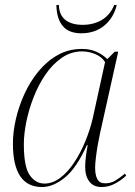

<svg xmlns="http://www.w3.org/2000/svg" viewBox="-20 -743 544 773"><path d="M149 10Q32 10 32 -165Q32 -212 44 -264Q56 -316 79 -366Q102 -416 136 -457Q170 -498 213.5 -522Q257 -546 310 -546Q343 -546 368.5 -534.5Q394 -523 412 -505L442 -535H456L382 -203Q378 -185 373.5 -159Q369 -133 366 -108Q363 -83 363 -68Q363 -38 372 -21.5Q381 -5 403 -5Q426 -5 443.5 -15.5Q461 -26 483 -44L488 -36Q468 -17 442.5 -3.5Q417 10 389 10Q356 10 339 -13Q322 -36 323 -75Q323 -90 326 -114Q329 -138 333 -159H330Q288 -66 241 -28Q194 10 149 10ZM159 -4Q192 -4 222.5 -27Q253 -50 278.5 -88.5Q304 -127 323 -173Q342 -219 353 -265L403 -493Q390 -514 364 -525Q338 -536 311 -536Q266 -536 229 -510.5Q192 -485 163.5 -443.5Q135 -402 115.5 -352Q96 -302 86 -252.5Q76 -203 76 -163Q76 -72 99.5 -38Q123 -4 159 -4ZM307 -609Q257 -609 232.5 -638.5Q208 -668 207 -723H217Q218 -683 243 -663Q268 -643 313 -643Q356 -643 389.5 -662.5Q423 -682 440 -723H450Q438 -672 400.5 -640.5Q363 -609 307 -609Z"/></svg>

Font: Noto Serif Display ExtraLight
Style: Italic
Weight: 200
Italic angle: -12°
Designer: Monotype Design Team
Foundry: Monotype Imaging Inc.
Version: Version 2.009